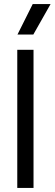

<svg xmlns="http://www.w3.org/2000/svg" viewBox="-20 -925 269 945"><path d="M65 -680H145V0H65ZM141 -905H229L144 -755H66Z"/></svg>

Font: CyStack Display
Style: Regular
Weight: 400
Designer: Weizhong Zhang
Foundry: 本地遙控
Version: Version 1.000;Glyphs 3.1.2 (3151)